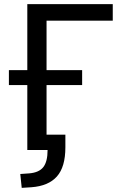

<svg xmlns="http://www.w3.org/2000/svg" viewBox="-20 -725 587 928"><path d="M85 183 78 116 121 113Q169 109 189.5 82.5Q210 56 210 0H112V-314H23V-386H112V-705H525V-625H205V-386H377V-314H205V-74H296V-13Q296 82 255 128Q214 174 132 180Z"/></svg>

Font: Nunito Sans 10pt SemiCondensed Medium
Style: Regular
Weight: 500
Width: 4
Designer: Vernon Adams
Foundry: Vernon Adams
Version: Version 3.101;gftools[0.9.27]